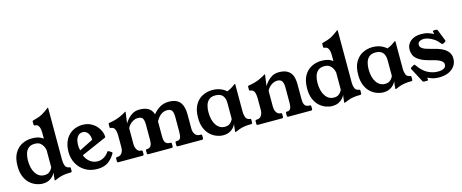

<svg xmlns="http://www.w3.org/2000/svg" viewBox="-40 -1299 4585 1906"><g transform="rotate(-15 2252.0 -346.0)"><path d="M222 11Q192 11 158 -1.5Q124 -14 94 -41Q64 -68 45 -112.5Q26 -157 26 -221Q26 -303 55.5 -353.5Q85 -404 132 -427.5Q179 -451 232 -451Q291 -451 323.5 -433.5Q356 -416 363 -405L349 -398V-467Q349 -492 346 -514Q343 -536 332 -551Q321 -566 297 -568Q286 -569 286 -580V-610Q286 -615 289 -617.5Q292 -620 299 -621Q354 -634 389 -653Q424 -672 461 -702Q464 -704 466 -704H467Q469 -704 469 -702V-163Q469 -132 479 -106.5Q489 -81 521 -77Q532 -76 532 -65V-36Q532 -24 518 -24Q475 -24 446.5 -19Q418 -14 397 -6.5Q376 1 356 10Q355 11 351 11H348Q346 11 346 9Q348 -17 350.5 -38.5Q353 -60 358 -90H363Q361 -81 353 -64.5Q345 -48 329 -30.5Q313 -13 287 -1Q261 11 222 11ZM261 -66Q293 -66 311 -79.5Q329 -93 337 -107.5Q345 -122 346 -124V-301Q343 -319 333 -340Q323 -361 303 -376.5Q283 -392 248 -392Q206 -392 182.5 -371.5Q159 -351 149.5 -318.5Q140 -286 140 -249Q140 -164 173.5 -115Q207 -66 261 -66Z M968 -98Q940 -49 897.5 -19Q855 11 787 11Q714 11 661 -21.5Q608 -54 579.5 -107.5Q551 -161 551 -224Q551 -285 569 -328.5Q587 -372 616 -399Q645 -426 681 -438.5Q717 -451 753 -451Q799 -451 834.5 -434Q870 -417 894 -390.5Q918 -364 930 -334.5Q942 -305 942 -280Q942 -278 941.5 -276Q941 -274 939 -272Q937 -270 934 -269L627 -135L618 -187L866 -311L800 -225Q814 -268 808.5 -303Q803 -338 784 -359Q765 -380 739 -380Q705 -380 687 -358Q669 -336 663.5 -304.5Q658 -273 661.5 -243.5Q665 -214 673 -200L675 -170Q683 -143 701.5 -118Q720 -93 747 -77.5Q774 -62 811 -62Q840 -62 870 -78Q900 -94 922 -126Q929 -137 938 -131L966 -114Q974 -109 968 -98Z M1004 0Q991 0 991 -13V-40Q991 -53 1004 -53H1006Q1038 -53 1054 -77Q1070 -101 1070 -136V-247Q1070 -271 1067 -293Q1064 -315 1053.5 -330.5Q1043 -346 1018 -348Q1008 -349 1008 -360V-390Q1008 -400 1020 -401Q1084 -411 1129 -431Q1174 -451 1192 -464Q1197 -467 1199 -467H1200Q1202 -467 1202 -465L1186 -350Q1198 -370 1218.5 -393.5Q1239 -417 1268.5 -434Q1298 -451 1338 -451Q1381 -451 1409.5 -440Q1438 -429 1454.5 -409.5Q1471 -390 1478 -365Q1507 -403 1547.5 -427Q1588 -451 1640 -451Q1687 -451 1716.5 -436.5Q1746 -422 1761.5 -398Q1777 -374 1783 -344Q1789 -314 1789 -282V-136Q1789 -101 1805.5 -77Q1822 -53 1854 -53H1863Q1876 -53 1876 -40V-13Q1876 0 1863 0H1615Q1602 0 1602 -13V-40Q1602 -53 1615 -53H1620Q1647 -53 1656 -73.5Q1665 -94 1665 -136V-287Q1665 -311 1661 -330.5Q1657 -350 1643.5 -362Q1630 -374 1602 -374Q1577 -374 1555.5 -363Q1534 -352 1517.5 -333Q1501 -314 1488 -290V-136Q1488 -87 1503.5 -70Q1519 -53 1544 -53H1551Q1564 -53 1564 -40V-13Q1564 0 1551 0H1312Q1298 0 1298 -13V-40Q1298 -53 1312 -53H1318Q1336 -53 1350 -70Q1364 -87 1364 -136V-287Q1364 -329 1353 -351.5Q1342 -374 1301 -374Q1279 -374 1257 -363Q1235 -352 1218.5 -334.5Q1202 -317 1194 -298V-136Q1194 -101 1209.5 -77Q1225 -53 1250 -53H1252Q1265 -53 1265 -40V-13Q1265 0 1252 0Z M2201 -287Q2201 -336 2178 -364Q2155 -392 2103 -392Q2061 -392 2037.5 -371.5Q2014 -351 2004.5 -318.5Q1995 -286 1995 -249Q1995 -164 2028.5 -115Q2062 -66 2116 -66Q2148 -66 2166 -79.5Q2184 -93 2192 -107.5Q2200 -122 2201 -124ZM2324 -163Q2324 -132 2334 -106.5Q2344 -81 2376 -77Q2387 -76 2387 -65V-36Q2387 -24 2373 -24Q2330 -24 2301.5 -19Q2273 -14 2252 -6.5Q2231 1 2211 10Q2210 11 2205 11H2203Q2201 11 2201 8Q2201 2 2204.5 -29Q2208 -60 2213 -90H2218Q2216 -81 2208 -64.5Q2200 -48 2184 -30.5Q2168 -13 2142 -1Q2116 11 2077 11Q2047 11 2013 -1.5Q1979 -14 1949 -41Q1919 -68 1900 -112.5Q1881 -157 1881 -221Q1881 -303 1910.5 -353.5Q1940 -404 1987 -427.5Q2034 -451 2087 -451Q2173 -451 2230 -400Q2258 -411 2276.5 -422.5Q2295 -434 2306 -442.5Q2317 -451 2321 -451Q2324 -451 2324 -449Z M2437 0Q2424 0 2424 -13V-40Q2424 -53 2437 -53H2439Q2471 -53 2487 -77Q2503 -101 2503 -136V-247Q2503 -271 2500 -293Q2497 -315 2486.5 -330.5Q2476 -346 2451 -348Q2441 -349 2441 -360V-390Q2441 -400 2453 -401Q2517 -411 2562 -431Q2607 -451 2625 -464Q2630 -467 2632 -467H2633Q2635 -467 2635 -465L2619 -350Q2631 -370 2651.5 -393.5Q2672 -417 2701.5 -434Q2731 -451 2771 -451Q2819 -451 2848.5 -437Q2878 -423 2894 -399.5Q2910 -376 2915.5 -346.5Q2921 -317 2921 -287V-136Q2921 -87 2936.5 -70Q2952 -53 2977 -53H2984Q2997 -53 2997 -40V-13Q2997 0 2984 0H2750Q2737 0 2737 -13V-40Q2737 -53 2750 -53H2756Q2775 -53 2786 -70Q2797 -87 2797 -136V-287Q2797 -329 2784 -351.5Q2771 -374 2734 -374Q2712 -374 2690 -363Q2668 -352 2651.5 -334.5Q2635 -317 2627 -298V-136Q2627 -101 2642.5 -77Q2658 -53 2683 -53H2685Q2698 -53 2698 -40V-13Q2698 0 2685 0Z M3198 11Q3168 11 3134 -1.5Q3100 -14 3070 -41Q3040 -68 3021 -112.5Q3002 -157 3002 -221Q3002 -303 3031.5 -353.5Q3061 -404 3108 -427.5Q3155 -451 3208 -451Q3267 -451 3299.5 -433.5Q3332 -416 3339 -405L3325 -398V-467Q3325 -492 3322 -514Q3319 -536 3308 -551Q3297 -566 3273 -568Q3262 -569 3262 -580V-610Q3262 -615 3265 -617.5Q3268 -620 3275 -621Q3330 -634 3365 -653Q3400 -672 3437 -702Q3440 -704 3442 -704H3443Q3445 -704 3445 -702V-163Q3445 -132 3455 -106.5Q3465 -81 3497 -77Q3508 -76 3508 -65V-36Q3508 -24 3494 -24Q3451 -24 3422.5 -19Q3394 -14 3373 -6.5Q3352 1 3332 10Q3331 11 3327 11H3324Q3322 11 3322 9Q3324 -17 3326.5 -38.5Q3329 -60 3334 -90H3339Q3337 -81 3329 -64.5Q3321 -48 3305 -30.5Q3289 -13 3263 -1Q3237 11 3198 11ZM3237 -66Q3269 -66 3287 -79.5Q3305 -93 3313 -107.5Q3321 -122 3322 -124V-301Q3319 -319 3309 -340Q3299 -361 3279 -376.5Q3259 -392 3224 -392Q3182 -392 3158.5 -371.5Q3135 -351 3125.5 -318.5Q3116 -286 3116 -249Q3116 -164 3149.5 -115Q3183 -66 3237 -66Z M3847 -287Q3847 -336 3824 -364Q3801 -392 3749 -392Q3707 -392 3683.5 -371.5Q3660 -351 3650.5 -318.5Q3641 -286 3641 -249Q3641 -164 3674.5 -115Q3708 -66 3762 -66Q3794 -66 3812 -79.5Q3830 -93 3838 -107.5Q3846 -122 3847 -124ZM3970 -163Q3970 -132 3980 -106.5Q3990 -81 4022 -77Q4033 -76 4033 -65V-36Q4033 -24 4019 -24Q3976 -24 3947.5 -19Q3919 -14 3898 -6.5Q3877 1 3857 10Q3856 11 3851 11H3849Q3847 11 3847 8Q3847 2 3850.5 -29Q3854 -60 3859 -90H3864Q3862 -81 3854 -64.5Q3846 -48 3830 -30.5Q3814 -13 3788 -1Q3762 11 3723 11Q3693 11 3659 -1.5Q3625 -14 3595 -41Q3565 -68 3546 -112.5Q3527 -157 3527 -221Q3527 -303 3556.5 -353.5Q3586 -404 3633 -427.5Q3680 -451 3733 -451Q3819 -451 3876 -400Q3904 -411 3922.5 -422.5Q3941 -434 3952 -442.5Q3963 -451 3967 -451Q3970 -451 3970 -449Z M4425 -304Q4419 -301 4416 -301Q4410 -301 4405 -307Q4379 -341 4350 -360.5Q4321 -380 4294.5 -389Q4268 -398 4247 -398Q4224 -398 4204.5 -388Q4185 -378 4185 -353Q4185 -334 4200 -321Q4215 -308 4237.5 -300Q4260 -292 4284 -286Q4318 -278 4353 -267.5Q4388 -257 4417 -240Q4446 -223 4464 -197Q4482 -171 4482 -133Q4482 -92 4459.5 -59Q4437 -26 4396 -7.5Q4355 11 4297 11Q4270 11 4244 5.5Q4218 0 4195 -12Q4189 -15 4187 -15Q4181 -15 4181 -9Q4181 -8 4181.5 -6Q4182 -4 4183 -2Q4185 4 4185 5Q4185 12 4174 12H4142Q4132 12 4127 4L4052 -138Q4049 -144 4049 -146Q4049 -153 4056 -157L4083 -172Q4089 -175 4091 -175Q4096 -175 4101 -167Q4144 -103 4195.5 -75.5Q4247 -48 4301 -48Q4342 -48 4363.5 -61Q4385 -74 4385 -99Q4385 -116 4373 -128.5Q4361 -141 4341.5 -150Q4322 -159 4298.5 -165.5Q4275 -172 4252 -178Q4178 -197 4142 -222.5Q4106 -248 4095 -276Q4084 -304 4084 -330Q4084 -383 4124.5 -417Q4165 -451 4235 -451Q4276 -451 4307.5 -440.5Q4339 -430 4352 -422Q4356 -420 4358 -420Q4361 -420 4361 -423Q4361 -425 4360 -428Q4359 -431 4357 -435Q4356 -439 4355.5 -441.5Q4355 -444 4355 -445Q4355 -454 4367 -454H4390Q4401 -454 4405 -444L4449 -333Q4450 -330 4450.5 -328Q4451 -326 4451 -324Q4451 -318 4444 -314Z"/></g></svg>

Font: Young Serif Light
Style: Regular
Weight: 300
Designer: Bastien Sozeau
Foundry: NBR — Bastien Sozeau
Version: Version 5.001